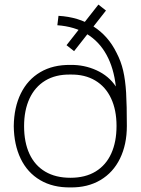

<svg xmlns="http://www.w3.org/2000/svg" viewBox="-20 -802 613 837"><path d="M287 15Q210.5 16 155 -16.8Q99.5 -49.5 70.2 -110.2Q41 -171 40 -252Q41 -334 70.8 -394.5Q100.5 -455 155.8 -487.5Q211 -520 287 -519Q347.5 -520 401 -495.5Q454.5 -471 485 -425Q476 -505.5 444.2 -563.2Q412.5 -621 358.8 -653.8Q305 -686.5 230 -692L235 -733Q322.5 -728 387.2 -686.8Q452 -645.5 488 -572Q507.5 -535 517 -493.8Q526.5 -452.5 529.8 -398Q533 -343.5 533 -253Q533 -172 503.2 -111Q473.5 -50 417.8 -17Q362 16 287 15ZM287 -27Q352 -27 397 -54.5Q442 -82 465 -132.8Q488 -183.5 488 -253Q488 -322.5 464.2 -373.2Q440.5 -424 395.2 -451Q350 -478 287 -477Q222.5 -478 177.2 -450.5Q132 -423 108.5 -372Q85 -321 85 -252Q85 -181.5 108.5 -131Q132 -80.5 177.2 -53.8Q222.5 -27 287 -27ZM303 -579 270 -605 409 -782 442 -756Z"/></svg>

Font: Manrope
Style: Regular
Weight: 400
Designer: Mikhail Sharanda
Foundry: Mikhail Sharanda
Version: Version 4.503